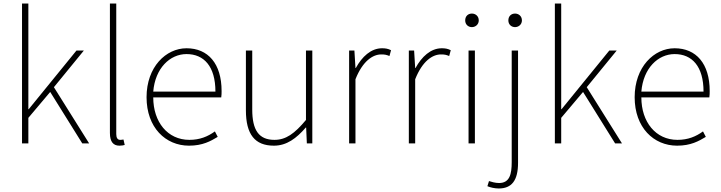

<svg xmlns="http://www.w3.org/2000/svg" viewBox="-20 -814 4091 1090"><path d="M105 0H141V-145L265 -292L447 0H486L286 -319L456 -527H414L143 -194H141V-794H105Z M658 13C673 13 679 11 688 9L681 -22C670 -20 666 -20 662 -20C648 -20 640 -31 640 -53V-794H604V-59C604 -8 624 13 658 13Z M1053 13C1131 13 1176 -13 1216 -37L1200 -68C1160 -39 1115 -20 1055 -20C931 -20 850 -122 850 -261H1236C1238 -274 1238 -286 1238 -297C1238 -453 1161 -540 1039 -540C922 -540 812 -434 812 -262C812 -90 920 13 1053 13ZM850 -294C861 -427 945 -507 1039 -507C1138 -507 1203 -437 1203 -294Z M1535 13C1608 13 1663 -29 1716 -90H1718L1722 0H1753V-527H1717V-133C1652 -55 1603 -20 1538 -20C1449 -20 1412 -76 1412 -192V-527H1376V-188C1376 -51 1427 13 1535 13Z M1962 0H1998V-364C2039 -468 2097 -505 2144 -505C2165 -505 2174 -503 2191 -496L2200 -529C2182 -538 2167 -540 2149 -540C2086 -540 2035 -492 2000 -428H1998L1992 -527H1962Z M2301 0H2337V-364C2378 -468 2436 -505 2483 -505C2504 -505 2513 -503 2530 -496L2539 -529C2521 -538 2506 -540 2488 -540C2425 -540 2374 -492 2339 -428H2337L2331 -527H2301Z M2640 0H2676V-527H2640ZM2659 -660C2679 -660 2698 -675 2698 -698C2698 -723 2679 -737 2659 -737C2638 -737 2621 -723 2621 -698C2621 -675 2638 -660 2659 -660Z M2811 256C2885 256 2921 211 2921 110V-527H2885V106C2885 174 2874 225 2813 225C2791 225 2769 218 2756 214L2747 243C2762 250 2789 256 2811 256ZM2904 -660C2924 -660 2943 -675 2943 -698C2943 -723 2924 -737 2904 -737C2883 -737 2866 -723 2866 -698C2866 -675 2883 -660 2904 -660Z M3130 0H3166V-145L3290 -292L3472 0H3511L3311 -319L3481 -527H3439L3168 -194H3166V-794H3130Z M3824 13C3902 13 3947 -13 3987 -37L3971 -68C3931 -39 3886 -20 3826 -20C3702 -20 3621 -122 3621 -261H4007C4009 -274 4009 -286 4009 -297C4009 -453 3932 -540 3810 -540C3693 -540 3583 -434 3583 -262C3583 -90 3691 13 3824 13ZM3621 -294C3632 -427 3716 -507 3810 -507C3909 -507 3974 -437 3974 -294Z"/></svg>

Font: Noto Sans CJK JP Thin
Style: Regular
Weight: 250
Designer: Ryoko NISHIZUKA (kana & ideographs); Paul D. Hunt (Latin, Greek & Cyrillic); Wenlong ZHANG (bopomofo); Sandoll Communica
Foundry: Adobe Systems Incorporated
Version: Version 1.004;PS 1.004;hotconv 1.0.82;makeotf.lib2.5.63406